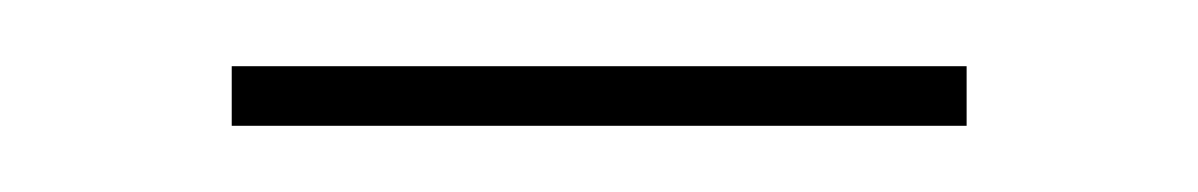

<svg xmlns="http://www.w3.org/2000/svg" viewBox="-20 -685 362 58"><path d="M50 -647H272V-665H50Z"/></svg>

Font: Fixel Display Thin
Style: Regular
Weight: 100
Designer: AlfaBravo + MacPaw
Foundry: Kyrylo Tkachov, Marchela Mozhyna, Serhii Makarenko, Maria Weinstein, Zakhar Kryvoshyya
Version: Version 1.211